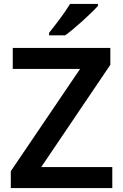

<svg xmlns="http://www.w3.org/2000/svg" viewBox="-20 -958 626 978"><path d="M479 -928V-938H337C310 -893 260 -828 230 -791V-778H312C361 -813 446 -891 479 -928ZM552 0V-107H190L542 -628V-714H45V-607H388L35 -86V0Z"/></svg>

Font: Noto Sans Syriac SemiBold
Style: Regular
Weight: 600
Designer: Patrick Giasson and the Monotype Design Team
Foundry: Monotype Imaging Inc.
Version: Version 3.000